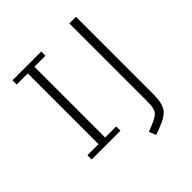

<svg xmlns="http://www.w3.org/2000/svg" viewBox="-233 -874 1218 1218"><g transform="rotate(-45 376.5 -265.0)"><path d="M641.6 -710.4H582V-19.5Q582 -0.5 581.1 21Q579.6 37.6 575.2 50.8Q569.8 65.4 565.4 72.3Q560.5 80.1 548.3 88.4Q535.2 97.7 525.4 102.1Q509.8 109.4 493.2 116.2L452.6 132.8L471.7 179.7L503.4 168Q535.2 155.8 552.7 147.5Q572.3 138.7 588.4 127Q605.5 114.3 614.7 102.1Q624 88.9 630.4 69.8Q637.7 47.9 639.6 26.4Q641.6 5.4 641.6 -30.8ZM330.1 -710.4H71.8V-672.9H171.4V-38.1H71.8V0H330.1V-38.1H231V-672.9H330.1Z"/></g></svg>

Font: My Font
Style: ExtraLight
Weight: 500
Designer: Vernon Adams
Foundry: newtypography
Version: Version 0.001